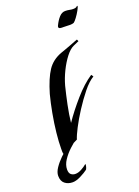

<svg xmlns="http://www.w3.org/2000/svg" viewBox="-184 -652 623 858"><g transform="rotate(-20 127.5 -223.0)"><path d="M12 10Q11 5 11 -1.5Q11 -8 11 -15Q11 -46 15.5 -89Q20 -132 28.5 -178Q37 -224 47 -262Q67 -330 91 -366Q115 -402 160 -418Q165 -420 178.5 -424.5Q192 -429 207 -435Q222 -441 233 -445Q244 -449 244 -449L248 -440L221 -428Q203 -420 184 -395.5Q165 -371 149 -338.5Q133 -306 124 -273Q114 -233 105 -189.5Q96 -146 92 -108Q124 -155 166.5 -203.5Q209 -252 250 -279L257 -269Q232 -254 205.5 -221Q179 -188 154.5 -150Q130 -112 113 -79Q96 -46 91 -29ZM239 -521Q232 -521 223.5 -521.5Q215 -522 207 -522H199Q179 -522 186 -537Q196 -558 209 -572.5Q222 -587 238 -587Q249 -587 258 -585Q267 -583 275 -583Q290 -583 294 -589Q298 -592 298 -588Q298 -584 290 -569.5Q282 -555 272 -541.5Q262 -528 256 -524Q247 -521 239 -521ZM9 144Q-13 144 -28 132Q-43 120 -43 95Q-43 78 -30 58.5Q-17 39 2 20.5Q21 2 40 -13Q59 -28 71 -34H91Q74 -22 53.5 -3Q33 16 18.5 38Q4 60 4 82Q4 99 12.5 106Q21 113 33 113Q47 113 62.5 104.5Q78 96 87 88Q88 87 89 87Q90 87 90 89Q90 93 87.5 102Q85 111 81 113Q71 121 48.5 132.5Q26 144 9 144Z"/></g></svg>

Font: Kings
Style: Regular
Weight: 400
Designer: Robert E. Leuschke
Foundry: Robert E. Leuschke
Version: Version 1.010; ttfautohint (v1.8.3)